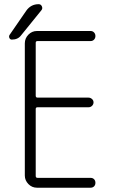

<svg xmlns="http://www.w3.org/2000/svg" viewBox="-20 -875 540 895"><path d="M155.3 -683.6Q146.5 -683.6 146.5 -675.8V-428.7Q146.5 -419.9 155.3 -419.9H392.6Q401.4 -419.9 408.7 -413.6Q416 -407.2 416 -397.9Q416 -388.7 409.2 -381.8Q402.3 -375 392.6 -375H155.3Q146.5 -375 146.5 -367.2V-54.7Q146.5 -45.9 155.3 -45.9H402.3Q412.1 -45.9 418.5 -39.6Q424.8 -33.2 424.8 -22.9Q424.8 -12.7 418.5 -6.3Q412.1 0 402.3 0H152.3Q128.9 0 112.3 -17.1Q95.7 -34.2 95.7 -56.6V-672.9Q95.7 -696.3 112.3 -713.4Q128.9 -730.5 152.3 -730.5H402.3Q412.1 -730.5 418.5 -723.6Q424.8 -716.8 424.8 -707Q424.8 -697.3 418.5 -690.4Q412.1 -683.6 402.3 -683.6ZM78.1 -710Q63.5 -690.4 35.2 -690.4Q27.3 -690.4 23.9 -697.8Q20.5 -705.1 24.4 -711.9L102.5 -825.2Q124 -855.5 160.2 -855.5Q170.9 -855.5 175.3 -845.2Q179.7 -835 172.9 -827.1Z"/></svg>

Font: Rounded-X Mgen+ 1m light
Style: Regular
Weight: 200
Designer: [Source Han Sans]
Ryoko NISHIZUKA  (kana & ideographs); Paul D. Hunt (Latin, Greek & Cyrillic); Wenlong ZHANG  (bopomofo
Version: Version 1.059.20150602